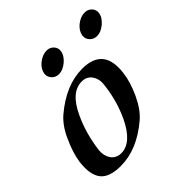

<svg xmlns="http://www.w3.org/2000/svg" viewBox="-178 -807 970 970"><g transform="rotate(-45 307.0 -322.0)"><path d="M526 -532Q502 -532 487 -548Q472 -564 474 -586Q479 -616 506 -638Q535 -661 564 -661Q587 -661 602 -645.5Q617 -630 614 -608Q611 -581 582 -556Q553 -532 526 -532ZM254 -532Q230 -532 215 -548Q200 -564 202 -586Q207 -616 234 -638Q263 -661 293 -661Q315 -661 330 -645.5Q345 -630 342 -608Q339 -581 310 -556Q281 -532 254 -532ZM487 -308Q481 -252 449 -182Q418 -115 376 -79Q263 17 146 17Q64 17 33.5 -22.5Q3 -62 13 -144Q21 -202 53 -271Q68 -305 86.5 -330.5Q105 -356 125 -373Q239 -469 355 -469Q507 -469 487 -308ZM376 -332Q381 -370 362.5 -397.5Q344 -425 308 -425Q230 -425 178 -311Q138 -226 124 -120Q120 -83 137 -56Q157 -27 193 -27Q268 -27 323 -142Q364 -229 376 -332Z"/></g></svg>

Font: DG Didot
Style: Bold Italic
Weight: 700
Designer: David Gatwood, Takis Katsoulidis, and George D. Matthiopoulos
Foundry: David Gatwood
Version: Version 1.0